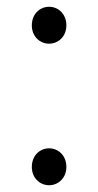

<svg xmlns="http://www.w3.org/2000/svg" viewBox="-20 -534 290 567"><path d="M125 -405C152 -405 176 -426 176 -459C176 -493 152 -514 125 -514C98 -514 74 -493 74 -459C74 -426 98 -405 125 -405ZM125 13C152 13 176 -8 176 -41C176 -75 152 -96 125 -96C98 -96 74 -75 74 -41C74 -8 98 13 125 13Z"/></svg>

Font: Noto Sans CJK JP Light
Style: Regular
Weight: 300
Designer: Ryoko NISHIZUKA (kana & ideographs); Paul D. Hunt (Latin, Greek & Cyrillic); Wenlong ZHANG (bopomofo); Sandoll Communica
Foundry: Adobe Systems Incorporated
Version: Version 1.004;PS 1.004;hotconv 1.0.82;makeotf.lib2.5.63406